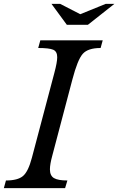

<svg xmlns="http://www.w3.org/2000/svg" viewBox="-48 -980 616 1000"><path d="M224 -168Q212 -124 212 -98Q212 -65 233 -52.5Q254 -40 303 -40L291 0H-28L-17 -40Q44 -40 71.5 -63Q99 -86 118 -158L235 -600Q250 -656 250 -682Q250 -712 229 -721Q208 -730 151 -730L162 -770H487L476 -730Q410 -730 383 -699.5Q356 -669 329 -566ZM410 -851H300L220 -960H265L370 -906L503 -960H548Z"/></svg>

Font: Libre Baskerville
Style: Italic
Weight: 400
Italic angle: -15°
Designer: Pablo Impallari, Rodrigo Fuenzalida
Foundry: Pablo Impallari, Rodrigo Fuenzalida
Version: Version 1.051;Glyphs 3.2.3 (3260)